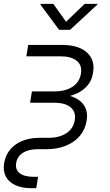

<svg xmlns="http://www.w3.org/2000/svg" viewBox="-30 -781 578 1005"><path d="M136.7 204.1Q85.4 204.1 50.5 188.2Q15.6 172.4 0.2 142.6Q-15.1 112.8 -8.3 72.3Q-1.5 31.7 23.2 2Q47.9 -27.8 87.2 -43.7Q126.5 -59.6 176.3 -59.6H222.7Q280.8 -59.6 317.4 -83.7Q354 -107.9 361.3 -151.4Q368.7 -194.8 340.1 -219Q311.5 -243.2 252.9 -243.2H127.4L137.2 -302.7H254.9Q313.5 -302.7 349.9 -327.1Q386.2 -351.6 393.6 -395Q400.9 -438.5 372.1 -462.4Q343.3 -486.3 285.2 -486.3H107.9L117.7 -545.9H294.9Q352.5 -545.9 391.4 -528.1Q430.2 -510.3 447.5 -477.5Q464.8 -444.8 457 -399.9Q450.2 -355.5 421.1 -325.9Q392.1 -296.4 347.9 -282.2Q303.7 -268.1 249 -268.1H131.3L134.8 -289.1H260.7Q314.9 -289.1 354.2 -272.9Q393.6 -256.8 412.4 -225.3Q431.2 -193.8 423.3 -148.4Q416 -103 387.7 -69.6Q359.4 -36.1 314.7 -18.1Q270 0 212.9 0H166.5Q119.1 0 89.6 19Q60.1 38.1 54.7 72.3Q48.8 106.4 73 125.5Q97.2 144.5 146.5 144.5H169.4L159.7 204.1ZM249 -760.7 315.9 -667 413.1 -760.7H480.5L479.5 -756.8L336.9 -625H279.3L181.6 -756.8L182.6 -760.7Z"/></svg>

Font: Inter Light
Style: Italic
Weight: 300
Italic angle: -9.3988°
Designer: Rasmus Andersson
Foundry: rsms
Version: Version 4.001;git-66647c0bb